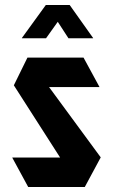

<svg xmlns="http://www.w3.org/2000/svg" viewBox="-20 -743 449 763"><path d="M103 -397 89 -514H312L375 -398V-397ZM240 -84 35 -404 89 -514 380 -118V-117ZM92 0 29 -116V-117H380L317 0ZM252 -591 176 -708 257 -723 350 -592V-591ZM67 -591V-592L162 -723H257L163 -591Z"/></svg>

Font: Foldit SemiBold
Style: Regular
Weight: 600
Version: Version 1.003